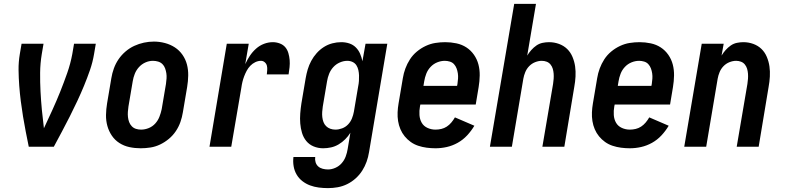

<svg xmlns="http://www.w3.org/2000/svg" viewBox="-20 -755 4040 988"><path d="M128 0Q120 -39 112.5 -77.5Q105 -116 98.5 -155.5Q92 -195 87 -234.5Q82 -274 79 -314Q76 -354 75.5 -395Q75 -436 82 -477L91 -530H204L195 -477Q187 -429 186.5 -380.5Q186 -332 188.5 -284Q191 -236 195.5 -189Q200 -142 206 -95Q228 -142 249.5 -189Q271 -236 290 -283.5Q309 -331 326 -379.5Q343 -428 352 -477L361 -530H473L464 -477Q457 -435 443 -394.5Q429 -354 412.5 -314Q396 -274 377.5 -234.5Q359 -195 339 -155.5Q319 -116 298.5 -77.5Q278 -39 257 0Z M704 8Q674 8 646 2Q618 -4 594.5 -19Q571 -34 555.5 -57Q540 -80 532.5 -107Q525 -134 525.5 -163.5Q526 -193 531 -223L553 -353Q557 -378 566 -403Q575 -428 590 -450Q605 -472 626 -490Q647 -508 671 -519Q695 -530 720.5 -535.5Q746 -541 772 -541Q801 -541 829 -533.5Q857 -526 880 -511Q903 -496 919 -473Q935 -450 942 -423Q949 -396 948.5 -366.5Q948 -337 943 -307L921 -177Q917 -152 908.5 -127.5Q900 -103 885 -80.5Q870 -58 849 -40.5Q828 -23 804 -11.5Q780 0 754.5 4Q729 8 704 8ZM706 -88Q726 -88 745.5 -96Q765 -104 779 -119.5Q793 -135 800.5 -154.5Q808 -174 812 -193L834 -323Q836 -337 837 -351Q838 -365 836 -378Q834 -391 829.5 -403.5Q825 -416 816 -425Q807 -434 794 -438Q781 -442 767 -442Q747 -442 728 -433.5Q709 -425 695 -409.5Q681 -394 673.5 -375Q666 -356 663 -337L641 -207Q639 -193 638 -179.5Q637 -166 638.5 -152.5Q640 -139 644.5 -127Q649 -115 658 -105.5Q667 -96 679.5 -92Q692 -88 706 -88Z M1058 0 1147 -530H1260L1242 -425Q1252 -447 1265.5 -467.5Q1279 -488 1297.5 -504.5Q1316 -521 1338.5 -529.5Q1361 -538 1384 -538Q1402 -538 1419.5 -531.5Q1437 -525 1448 -512Q1459 -499 1464 -481.5Q1469 -464 1470.5 -446Q1472 -428 1470 -409Q1468 -390 1465 -372H1353Q1354 -383 1355 -394.5Q1356 -406 1353.5 -416.5Q1351 -427 1342.5 -434.5Q1334 -442 1323 -442Q1308 -442 1293.5 -435Q1279 -428 1268 -416.5Q1257 -405 1249.5 -391Q1242 -377 1236.5 -362.5Q1231 -348 1227.5 -333.5Q1224 -319 1222 -304L1170 0Z M1668 213Q1644 213 1620.5 210Q1597 207 1575.5 199Q1554 191 1536 177Q1518 163 1506.5 143.5Q1495 124 1491 100.5Q1487 77 1490 53H1602Q1600 67 1604 80Q1608 93 1617.5 101.5Q1627 110 1640.5 113.5Q1654 117 1668 117Q1687 117 1706 108.5Q1725 100 1738.5 84.5Q1752 69 1759 50Q1766 31 1769 12L1783 -72Q1772 -54 1756.5 -38.5Q1741 -23 1722.5 -12Q1704 -1 1683.5 3.5Q1663 8 1643 8Q1617 8 1594 -1.5Q1571 -11 1556 -29.5Q1541 -48 1534 -71.5Q1527 -95 1525 -120Q1523 -145 1525 -171Q1527 -197 1531 -223L1553 -353Q1557 -376 1563.5 -398Q1570 -420 1581.5 -441.5Q1593 -463 1609.5 -481.5Q1626 -500 1646.5 -513Q1667 -526 1690 -532Q1713 -538 1736 -538Q1758 -538 1777.5 -531.5Q1797 -525 1811 -511Q1825 -497 1833 -478.5Q1841 -460 1845 -440L1861 -530H1973L1879 28Q1875 53 1866.5 77Q1858 101 1844 123Q1830 145 1810 163Q1790 181 1766.5 192.5Q1743 204 1718 208.5Q1693 213 1668 213ZM1706 -88Q1723 -88 1740.5 -94.5Q1758 -101 1771 -114.5Q1784 -128 1791 -145.5Q1798 -163 1801 -180L1823 -310Q1826 -324 1827 -338.5Q1828 -353 1827.5 -367Q1827 -381 1824 -394.5Q1821 -408 1814 -419Q1807 -430 1794.5 -436Q1782 -442 1767 -442Q1748 -442 1728.5 -433.5Q1709 -425 1695 -409.5Q1681 -394 1673.5 -375Q1666 -356 1663 -337L1641 -207Q1639 -193 1638 -179.5Q1637 -166 1638.5 -152.5Q1640 -139 1644.5 -127Q1649 -115 1658 -106Q1667 -97 1679.5 -92.5Q1692 -88 1706 -88Z M2221 8Q2198 8 2175.5 5Q2153 2 2132 -5Q2111 -12 2093.5 -24.5Q2076 -37 2062.5 -53.5Q2049 -70 2040.5 -90Q2032 -110 2028.5 -132Q2025 -154 2026 -177Q2027 -200 2031 -223L2053 -353Q2057 -378 2066 -402.5Q2075 -427 2089.5 -449.5Q2104 -472 2125 -489.5Q2146 -507 2170.5 -518.5Q2195 -530 2220.5 -534Q2246 -538 2271 -538Q2300 -538 2328.5 -532Q2357 -526 2380 -511Q2403 -496 2419 -473Q2435 -450 2442 -423Q2449 -396 2448.5 -366.5Q2448 -337 2443 -307L2428 -217H2143L2141 -207Q2137 -185 2138.5 -163Q2140 -141 2150 -123.5Q2160 -106 2179.5 -97Q2199 -88 2221 -88Q2236 -88 2251 -91.5Q2266 -95 2279 -103.5Q2292 -112 2302.5 -124.5Q2313 -137 2321 -151L2421 -108Q2405 -81 2383.5 -58Q2362 -35 2335 -20Q2308 -5 2279 1.5Q2250 8 2221 8ZM2159 -313H2332L2334 -323Q2336 -337 2337 -350.5Q2338 -364 2336 -377.5Q2334 -391 2329.5 -403Q2325 -415 2316.5 -424.5Q2308 -434 2295 -438Q2282 -442 2269 -442Q2249 -442 2229.5 -434Q2210 -426 2195.5 -410.5Q2181 -395 2173.5 -375.5Q2166 -356 2163 -337Z M2501 0 2626 -735H2738L2693 -469Q2702 -484 2714 -497.5Q2726 -511 2740.5 -521Q2755 -531 2772 -534.5Q2789 -538 2805 -538Q2832 -538 2856.5 -529Q2881 -520 2898.5 -503Q2916 -486 2926 -462Q2936 -438 2939.5 -413Q2943 -388 2941.5 -361Q2940 -334 2935 -307L2884 0H2771L2826 -323Q2828 -336 2829 -349.5Q2830 -363 2829 -376Q2828 -389 2824.5 -401Q2821 -413 2813 -423Q2805 -433 2793 -437.5Q2781 -442 2768 -442Q2751 -442 2733.5 -435Q2716 -428 2703 -414.5Q2690 -401 2683 -384Q2676 -367 2673 -350L2614 0Z M3221 8Q3198 8 3175.5 5Q3153 2 3132 -5Q3111 -12 3093.5 -24.5Q3076 -37 3062.5 -53.5Q3049 -70 3040.5 -90Q3032 -110 3028.5 -132Q3025 -154 3026 -177Q3027 -200 3031 -223L3053 -353Q3057 -378 3066 -402.5Q3075 -427 3089.5 -449.5Q3104 -472 3125 -489.5Q3146 -507 3170.5 -518.5Q3195 -530 3220.5 -534Q3246 -538 3271 -538Q3300 -538 3328.5 -532Q3357 -526 3380 -511Q3403 -496 3419 -473Q3435 -450 3442 -423Q3449 -396 3448.5 -366.5Q3448 -337 3443 -307L3428 -217H3143L3141 -207Q3137 -185 3138.5 -163Q3140 -141 3150 -123.5Q3160 -106 3179.5 -97Q3199 -88 3221 -88Q3236 -88 3251 -91.5Q3266 -95 3279 -103.5Q3292 -112 3302.5 -124.5Q3313 -137 3321 -151L3421 -108Q3405 -81 3383.5 -58Q3362 -35 3335 -20Q3308 -5 3279 1.5Q3250 8 3221 8ZM3159 -313H3332L3334 -323Q3336 -337 3337 -350.5Q3338 -364 3336 -377.5Q3334 -391 3329.5 -403Q3325 -415 3316.5 -424.5Q3308 -434 3295 -438Q3282 -442 3269 -442Q3249 -442 3229.5 -434Q3210 -426 3195.5 -410.5Q3181 -395 3173.5 -375.5Q3166 -356 3163 -337Z M3501 0 3591 -530H3704L3693 -469Q3702 -484 3714 -497.5Q3726 -511 3740.5 -521Q3755 -531 3772 -534.5Q3789 -538 3805 -538Q3832 -538 3856.5 -529Q3881 -520 3898.5 -503Q3916 -486 3926 -462Q3936 -438 3939.5 -413Q3943 -388 3941.5 -361Q3940 -334 3935 -307L3884 0H3771L3826 -323Q3828 -336 3829 -349.5Q3830 -363 3829 -376Q3828 -389 3824.5 -401Q3821 -413 3813 -423Q3805 -433 3793 -437.5Q3781 -442 3768 -442Q3751 -442 3733.5 -435Q3716 -428 3703 -414.5Q3690 -401 3683 -384Q3676 -367 3673 -350L3614 0Z"/></svg>

Font: iosevka_custom_sans_ss08
Style: Bold Italic
Weight: 700
Italic angle: -10°
Designer: Belleve Invis
Foundry: Belleve Invis
Version: Version 10.3.0; ttfautohint (v1.8.3)